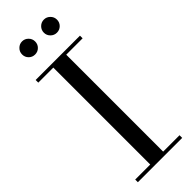

<svg xmlns="http://www.w3.org/2000/svg" viewBox="-304 -968 996 996"><g transform="rotate(-45 193.5 -470.5)"><path d="M234.4 -893.1Q234.4 -913.1 248.5 -927.2Q262.7 -941.4 282.7 -941.4Q302.2 -941.4 316.4 -927.2Q330.6 -913.1 330.6 -893.1Q330.6 -873 316.7 -859.1Q302.7 -845.2 282.7 -845.2Q262.7 -845.2 248.5 -859.4Q234.4 -873.5 234.4 -893.1ZM88.6 -859.1Q74.7 -873 74.7 -893.1Q74.7 -913.1 88.9 -927.2Q103 -941.4 122.6 -941.4Q142.1 -941.4 156.2 -927.2Q170.4 -913.1 170.4 -893.1Q170.4 -873 156.5 -859.1Q142.6 -845.2 122.6 -845.2Q102.5 -845.2 88.6 -859.1ZM30.8 -19.5H141.1V-730.5H30.8V-750H356V-730.5H235.8V-19.5H356V0H30.8Z"/></g></svg>

Font: Bodoni* 11pt
Style: Regular
Weight: 400
Version: Version 2.3